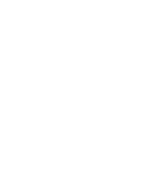

<svg xmlns="http://www.w3.org/2000/svg" viewBox="-20 -570 440 540"><path d="M200 -250Q200 -250 200 -250Q200 -250 200 -250Q200 -250 200 -250Q200 -250 200 -250Q200 -250 200 -250Q200 -250 200 -250Q200 -250 200 -250Q200 -250 200 -250Q200 -250 200 -250Q200 -250 200 -250Q200 -250 200 -250Q200 -250 200 -250ZM300 -250Q300 -250 300 -250Q300 -250 300 -250Q300 -250 300 -250Q300 -250 300 -250Q300 -250 300 -250Q300 -250 300 -250Q300 -250 300 -250Q300 -250 300 -250Q300 -250 300 -250Q300 -250 300 -250Q300 -250 300 -250Q300 -250 300 -250ZM200 -50Q200 -50 200 -50Q200 -50 200 -50Q200 -50 200 -50Q200 -50 200 -50Q200 -50 200 -50Q200 -50 200 -50Q200 -50 200 -50Q200 -50 200 -50Q200 -50 200 -50Q200 -50 200 -50Q200 -50 200 -50Q200 -50 200 -50ZM100 -50Q100 -50 100 -50Q100 -50 100 -50Q100 -50 100 -50Q100 -50 100 -50Q100 -50 100 -50Q100 -50 100 -50Q100 -50 100 -50Q100 -50 100 -50Q100 -50 100 -50Q100 -50 100 -50Q100 -50 100 -50Q100 -50 100 -50ZM100 -350Q100 -350 100 -350Q100 -350 100 -350Q100 -350 100 -350Q100 -350 100 -350Q100 -350 100 -350Q100 -350 100 -350Q100 -350 100 -350Q100 -350 100 -350Q100 -350 100 -350Q100 -350 100 -350Q100 -350 100 -350Q100 -350 100 -350ZM300 -350Q300 -350 300 -350Q300 -350 300 -350Q300 -350 300 -350Q300 -350 300 -350Q300 -350 300 -350Q300 -350 300 -350Q300 -350 300 -350Q300 -350 300 -350Q300 -350 300 -350Q300 -350 300 -350Q300 -350 300 -350Q300 -350 300 -350ZM300 -150Q300 -150 300 -150Q300 -150 300 -150Q300 -150 300 -150Q300 -150 300 -150Q300 -150 300 -150Q300 -150 300 -150Q300 -150 300 -150Q300 -150 300 -150Q300 -150 300 -150Q300 -150 300 -150Q300 -150 300 -150Q300 -150 300 -150ZM300 -550Q300 -550 300 -550Q300 -550 300 -550Q300 -550 300 -550Q300 -550 300 -550Q300 -550 300 -550Q300 -550 300 -550Q300 -550 300 -550Q300 -550 300 -550Q300 -550 300 -550Q300 -550 300 -550Q300 -550 300 -550Q300 -550 300 -550ZM100 -550Q100 -550 100 -550Q100 -550 100 -550Q100 -550 100 -550Q100 -550 100 -550Q100 -550 100 -550Q100 -550 100 -550Q100 -550 100 -550Q100 -550 100 -550Q100 -550 100 -550Q100 -550 100 -550Q100 -550 100 -550Q100 -550 100 -550Z"/></svg>

Font: TINY 5x3
Style: Regular
Weight: 400
Designer: Jack Halten Fahnestock
Foundry: Velvetyne Type Foundry
Version: Version 1.002